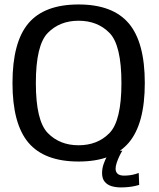

<svg xmlns="http://www.w3.org/2000/svg" viewBox="-20 -700 695 838"><path d="M323 5Q472 5 542 -77.2Q612 -159.5 612 -337.5Q612 -515.5 542 -598Q472 -680.5 323 -680.5Q173.5 -680.5 104 -598.2Q34.5 -516 34.5 -337.5Q34.5 -159.5 104.2 -77.2Q174 5 323 5ZM323 -66Q240.5 -66 188.5 -119.5Q136.5 -173 136.5 -337.5Q136.5 -503 188.5 -556.2Q240.5 -609.5 323 -609.5Q406 -609.5 458 -556.2Q510 -503 510 -337.5Q510 -173 458 -119.5Q406 -66 323 -66ZM507.5 118Q525 118 541.5 116.2Q558 114.5 570.5 111.5Q583 108.5 587.5 107L585.5 55Q580.5 57 570 60Q559.5 63 546.8 64.8Q534 66.5 522 66.5Q502.5 66.5 493.5 58.5Q484.5 50.5 484.5 36.5Q484.5 24.5 489.8 9.2Q495 -6 502 -20.5Q509 -35 514 -42H463Q456.5 -34.5 447.8 -19Q439 -3.5 432.2 16Q425.5 35.5 425.5 55.5Q425.5 79.5 437 93.2Q448.5 107 467 112.5Q485.5 118 507.5 118Z"/></svg>

Font: Anybody Thin
Style: Regular
Weight: 400
Version: Version 1.113;gftools[0.9.25]